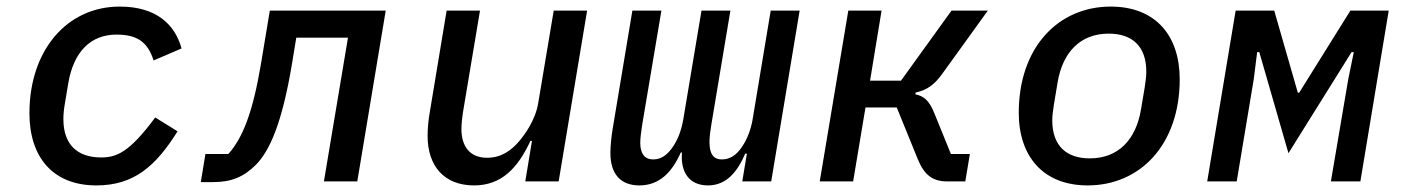

<svg xmlns="http://www.w3.org/2000/svg" viewBox="-20 -548 4241 580"><path d="M271 12.1C384.2 12.1 450.3 -45.5 516.3 -151.3L448.9 -193.2C369.7 -85.6 330.3 -72.4 285.5 -72.4C213.4 -72.4 171.5 -111.5 171.5 -187.9C171.5 -202.1 172.6 -215.9 176.1 -235.8L186.1 -295.8C202.1 -391.7 253.9 -443.5 331.7 -443.5C393.5 -443.5 426.1 -421.9 443.9 -365.4L528.4 -401.6C508.9 -473 453.5 -528.1 341.6 -528.1C182.2 -528.1 68.9 -396 68.9 -206C68.9 -73.9 139.2 12.1 271 12.1Z M586.6 2.1H624.3C679.3 2.1 716.3 -13.8 752.5 -49.7C795.1 -92.3 832.4 -177.2 862.2 -356.2L875 -434.3H1031.2L958.5 0H1059.3L1145.2 -516H795.1L768.1 -353.7C743.6 -208.8 713.4 -131.4 669.7 -82.7H600.5Z M1566.8 0H1667.6L1753.6 -516H1652.7L1605.8 -236.2C1596.9 -182.9 1563.2 -139.6 1550.8 -124.3C1523.8 -91.6 1492.5 -71.4 1451.3 -71.4C1397.7 -71.4 1373.9 -108 1373.9 -157.7C1373.9 -173.3 1376.1 -193.5 1379.6 -215.2L1430 -516H1329.2L1279.5 -216.3C1273.8 -185 1271.7 -159.8 1271.7 -137.1C1271.7 -47.6 1321 12.1 1411.9 12.1C1494.7 12.1 1544 -39.8 1582.4 -122.5H1587Z M1911.6 12.1C1972.7 12.1 2010.7 -28.8 2036.6 -87.4H2040.1C2035.2 -27.3 2062.5 12.1 2118.6 12.1C2174.7 12.1 2207.7 -29.5 2231.2 -83.8H2236.2L2222.3 0H2309.7L2395.6 -516H2308.2L2253.2 -185.4C2248.6 -159.4 2238.6 -129.3 2220.9 -103.7C2204.9 -79.5 2184.7 -66.4 2160.9 -66.4C2136 -66.4 2123.2 -82 2123.2 -118.6C2123.2 -133.9 2125.4 -151.6 2128.9 -171.9L2186.4 -516H2099.1L2044.4 -189.3C2039.1 -157.3 2028.8 -127.5 2012.1 -103.7C1995.7 -79.9 1977.3 -66.4 1953.1 -66.4C1927.2 -66.4 1914.1 -84.2 1914.1 -116.5C1914.1 -130.3 1916.9 -151.6 1920.1 -171.9L1978 -516H1890.3L1830.6 -158C1826.7 -134.2 1823.9 -106.2 1823.9 -85.9C1823.9 -23.1 1854 12.1 1911.6 12.1Z M2456.3 0H2557.2L2594.5 -223.4H2688.9L2752.8 -66.4C2772 -19.9 2796.9 0 2840.9 0H2896L2909.8 -82.7H2852.6L2802.9 -204.9C2786.6 -245.7 2770.2 -257.8 2745 -263.1L2746.1 -268.5C2779.8 -275.6 2802.9 -291.9 2827.1 -326L2964.1 -516H2854.4L2701.7 -304.3H2608.3L2643.1 -516H2542.6Z M3265.6 12.1C3424.7 12.1 3543.7 -111.5 3543.7 -308.6C3543.7 -440 3471.2 -528.1 3335.2 -528.1C3176.5 -528.1 3057.5 -404.5 3057.5 -207.4C3057.5 -76 3131 12.1 3265.6 12.1ZM3158.7 -184.7C3158.7 -196.7 3160.5 -212.4 3163.7 -232.2L3174.7 -298.3C3190 -390.3 3243.3 -446.4 3329.2 -446.4C3398.8 -446.4 3442.8 -409.8 3442.8 -331.3C3442.8 -319.2 3441.1 -303.6 3437.9 -283.7L3426.8 -217.7C3411.6 -125.7 3358 -69.6 3272 -69.6C3202.8 -69.6 3158.7 -106.2 3158.7 -184.7Z M3626.8 0H3715.9L3767.4 -308.9L3777.7 -390.6H3784.1L3872.2 -85.2L4062.9 -390.6H4069.6L4052.9 -308.9L4000.4 0H4089.5L4175.1 -516H4059.3L3904.5 -267.8H3900.6L3829.2 -516H3712.7Z"/></svg>

Font: Margiela Mono Italic Medium It
Style: Regular
Weight: 500
Designer: Mike Abbink, Paul van der Laan, Pieter van Rosmalen
Foundry: Bold Monday
Version: Version 2.003 2021